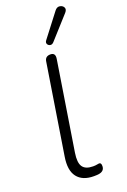

<svg xmlns="http://www.w3.org/2000/svg" viewBox="-178 -1002 707 1067"><g transform="rotate(-20 175.5 -468.5)"><path d="M182 8Q115 8 84 -32Q53 -72 66 -151L150 -681Q154 -711 185 -711Q216 -711 210 -675L127 -151Q118 -94 135 -69.5Q152 -45 196 -45Q211 -45 219.5 -47Q228 -49 232 -49Q238 -49 241.5 -45Q245 -41 245 -29Q245 -15 237.5 -6.5Q230 2 217 5Q210 7 199.5 7.5Q189 8 182 8ZM224 -769Q214 -758 203 -760Q192 -762 187 -771.5Q182 -781 190 -792L296 -930Q309 -947 325.5 -944.5Q342 -942 349 -929Q356 -916 342 -900Z"/></g></svg>

Font: Nunito Light
Style: Italic
Weight: 300
Italic angle: -9°
Designer: Vernon Adams
Foundry: Vernon Adams
Version: Version 3.601; ttfautohint (v1.8.2.53-6de2)